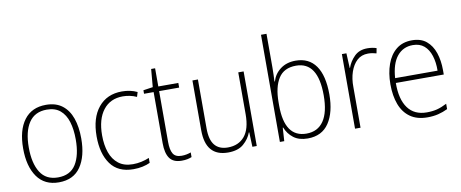

<svg xmlns="http://www.w3.org/2000/svg" viewBox="-67 -1046 3223 1341"><g transform="rotate(-10 1545.0 -375.0)"><path d="M465 -265Q465 -139 414 -64.5Q363 10 259 10Q158 10 105.5 -64.5Q53 -139 53 -266Q53 -395 107 -467Q161 -539 262 -539Q332 -539 377 -504.5Q422 -470 443.5 -408.5Q465 -347 465 -265ZM93 -266Q93 -154 133.5 -89.5Q174 -25 259 -25Q346 -25 386 -89Q426 -153 426 -265Q426 -336 409.5 -390Q393 -444 357 -474.5Q321 -505 262 -505Q177 -505 135 -442Q93 -379 93 -266Z M788 10Q679 10 626 -63.5Q573 -137 573 -260Q573 -391 634 -465Q695 -539 801 -539Q861 -539 909 -516L899 -483Q875 -494 850 -499Q825 -504 801 -504Q712 -504 662 -439.5Q612 -375 612 -261Q612 -192 630.5 -139Q649 -86 688.5 -55.5Q728 -25 790 -25Q821 -25 850.5 -31.5Q880 -38 906 -49V-14Q883 -3 853 3.5Q823 10 788 10Z M1135 -24Q1154 -24 1171 -27.5Q1188 -31 1201 -36V-3Q1187 3 1170 6.5Q1153 10 1130 10Q1070 10 1044.5 -26.5Q1019 -63 1019 -133V-496H951V-521L1019 -531L1030 -658H1058V-529H1200V-496H1058V-135Q1058 -80 1074.5 -52Q1091 -24 1135 -24Z M1663 -529V0H1632L1628 -103H1625Q1609 -59 1569.5 -24.5Q1530 10 1459 10Q1300 10 1300 -176V-529H1339V-182Q1339 -101 1370.5 -63Q1402 -25 1463 -25Q1539 -25 1582 -76Q1625 -127 1625 -232V-529Z M1866 -520Q1866 -497 1865 -469.5Q1864 -442 1863 -422H1866Q1881 -474 1925 -507Q1969 -540 2033 -540Q2127 -540 2176 -470.5Q2225 -401 2225 -267Q2225 -141 2175 -65.5Q2125 10 2024 10Q1962 10 1923.5 -19.5Q1885 -49 1867 -95H1864L1858 0H1827V-760H1866ZM2030 -505Q1944 -505 1905 -443.5Q1866 -382 1866 -274V-251Q1866 -25 2021 -25Q2101 -25 2143 -86.5Q2185 -148 2185 -268Q2185 -505 2030 -505Z M2541 -538Q2577 -538 2606 -528L2599 -492Q2585 -496 2570.5 -498.5Q2556 -501 2540 -501Q2493 -501 2462 -472.5Q2431 -444 2414.5 -395.5Q2398 -347 2399 -288V0H2360V-529H2392L2397 -424H2399Q2414 -468 2449 -503Q2484 -538 2541 -538Z M2858 -539Q2921 -539 2960 -506.5Q2999 -474 3017.5 -419Q3036 -364 3036 -297V-265H2696Q2695 -149 2740.5 -87Q2786 -25 2874 -25Q2914 -25 2946 -33Q2978 -41 3017 -61V-23Q2984 -7 2949.5 1.5Q2915 10 2873 10Q2799 10 2751 -24Q2703 -58 2680 -119Q2657 -180 2657 -262Q2657 -341 2679.5 -404Q2702 -467 2746.5 -503Q2791 -539 2858 -539ZM2858 -505Q2789 -505 2746.5 -453Q2704 -401 2697 -299H2998Q2999 -358 2984 -405Q2969 -452 2938 -478.5Q2907 -505 2858 -505Z"/></g></svg>

Font: Noto Sans Sinhala UI SemiCondensed ExtraLight
Style: Regular
Weight: 200
Width: 4
Designer: Jelle Bosma - Monotype Design Team
Foundry: Monotype Imaging Inc.
Version: Version 2.006; ttfautohint (v1.8.4.7-5d5b)